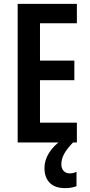

<svg xmlns="http://www.w3.org/2000/svg" viewBox="-20 -734 463 989"><path d="M376 0H71V-714H376V-614H186V-422H363V-321H186V-102H376ZM296 112Q296 133 307.5 146Q319 159 339 159Q352 159 360 156.5Q368 154 374 151V225Q364 229 349.5 232Q335 235 316 235Q262 235 235.5 207Q209 179 209 131Q209 91 233 53Q257 15 296 -11L356 0Q324 33 310 59.5Q296 86 296 112Z"/></svg>

Font: Noto Sans Gurmukhi ExtraCondensed SemiBold
Style: Regular
Weight: 600
Width: 2
Designer: Jelle Bosma - Monotype Design Team
Foundry: Monotype Imaging Inc.
Version: Version 2.004; ttfautohint (v1.8.4.7-5d5b)